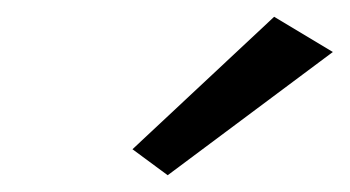

<svg xmlns="http://www.w3.org/2000/svg" viewBox="-20 -720 417 229"><path d="M377 -658 180 -511 138 -542 307 -700Z"/></svg>

Font: Von Book
Style: Italic
Weight: 400
Version: Version 4.000; ttfautohint (v1.8.4.7-5d5b)